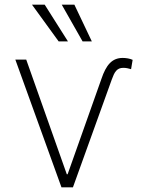

<svg xmlns="http://www.w3.org/2000/svg" viewBox="-20 -800 632 820"><path d="M45.5 -545.5 242.5 0H291.5L457.7 -461.3C468.8 -491.5 478.3 -510.3 506.7 -510.3C519.2 -510.3 529.8 -507.5 539.8 -504.6L546.5 -544.4C535.2 -549.7 519.2 -552.6 503.9 -552.6C458.5 -552.6 433.2 -522.7 413 -462.7L268.8 -55.8H265.3L92 -545.5ZM230.5 -623.2H270.2L170.8 -780.2H116.5ZM332.7 -623.2H372.2L297.6 -780.2H243.6Z"/></svg>

Font: Karasuma Gothic
Style: Thin
Weight: 200
Designer: Rasmus Andersson / Ryoko Ishizuka
Foundry: rsms
Version: Version 1.00